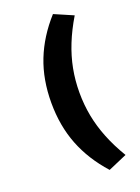

<svg xmlns="http://www.w3.org/2000/svg" viewBox="-170 -796 777 1065"><g transform="rotate(-20 218.5 -263.0)"><path d="M285 197Q196 98 152 -14.5Q108 -127 108 -263Q108 -400 152 -512Q196 -624 285 -723L396 -675Q354 -605 327 -537.5Q300 -470 287 -402.5Q274 -335 274 -263Q274 -191 287 -123.5Q300 -56 327 11.5Q354 79 396 149Z"/></g></svg>

Font: Nunito Sans 7pt SemiExpanded ExtraBold
Style: Regular
Weight: 800
Width: 6
Designer: Vernon Adams
Foundry: Vernon Adams
Version: Version 3.101;gftools[0.9.27]